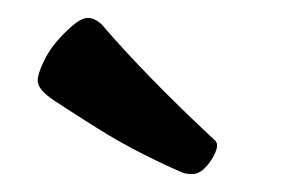

<svg xmlns="http://www.w3.org/2000/svg" viewBox="-20 -756 318 214"><path d="M94 -728Q143 -671 218 -601Q222 -598 222 -594Q222 -589 217.5 -581Q213 -573 207 -567.5Q201 -562 194 -562Q189 -562 185 -563Q168 -570 141 -583.5Q114 -597 87 -614Q60 -631 41 -643.5Q22 -656 22 -666Q22 -673 28 -686Q34 -699 43 -709.5Q52 -720 61.5 -728Q71 -736 78 -736Q86 -736 94 -728Z"/></svg>

Font: Federant
Style: Medium
Weight: 500
Designer: Cyreal (www.cyreal.org)
Foundry: Cyreal (www.cyreal.org)
Version: Version 1.010